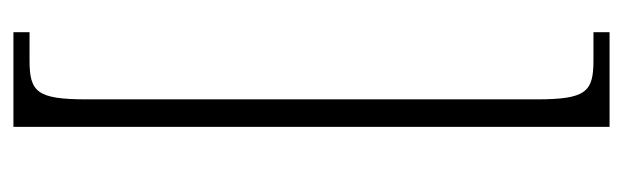

<svg xmlns="http://www.w3.org/2000/svg" viewBox="-341 -459 928 286"><g transform="rotate(90 123.0 -316.0)"><path d="M28 128H169V-760H28V-736H70C117 -736 128 -725 128 -651V19C128 93 117 104 70 104H28Z"/></g></svg>

Font: Noto Serif Georgian ExtraCondensed ExtraLight
Style: Regular
Weight: 200
Width: 2
Designer: Monotype Design Team, Akaki Razmadze
Foundry: Google LLC
Version: Version 2.003